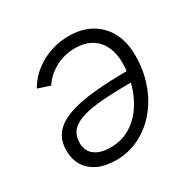

<svg xmlns="http://www.w3.org/2000/svg" viewBox="-131 -687 829 828"><g transform="rotate(-30 283.5 -273.0)"><path d="M310.1 -556.2Q373.5 -556.2 420.2 -529.8Q466.8 -503.4 492.2 -455.1Q517.6 -406.7 517.6 -340.3Q517.6 -266.6 495.1 -202.9Q472.7 -139.2 432.1 -91.3Q391.6 -43.5 337.6 -16.6Q283.7 10.3 220.7 10.3Q169.4 10.3 132.1 -7.1Q94.7 -24.4 74.7 -56.6Q54.7 -88.9 54.7 -132.8Q54.7 -182.1 80.3 -214.6Q106 -247.1 157.7 -265.9Q209.5 -284.7 287.6 -292.5Q365.7 -300.3 470.2 -300.3L462.4 -248.5Q372.6 -248.5 307.9 -244.1Q243.2 -239.7 201.9 -227.3Q160.6 -214.8 140.6 -191.9Q120.6 -168.9 120.6 -132.3Q120.6 -92.8 148.9 -71Q177.2 -49.3 226.6 -49.3Q283.2 -49.3 325.7 -75.2Q368.2 -101.1 396.7 -143.6Q425.3 -186 439.5 -237.5Q453.6 -289.1 453.6 -340.3Q453.6 -385.3 437.7 -420.7Q421.9 -456.1 389.2 -476.6Q356.4 -497.1 306.2 -497.1Q252.9 -497.1 208.5 -472.9Q164.1 -448.7 138.2 -408.7L78.1 -428.7Q110.8 -486.8 173.3 -521.5Q235.8 -556.2 310.1 -556.2Z"/></g></svg>

Font: Inter Light
Style: Italic
Weight: 300
Italic angle: -9.3988°
Designer: Rasmus Andersson
Foundry: rsms
Version: Version 4.001;git-66647c0bb